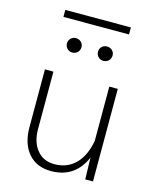

<svg xmlns="http://www.w3.org/2000/svg" viewBox="-120 -894 804 982"><g transform="rotate(15 281.5 -403.5)"><path d="M102.5 -811V-773.9H449.7V-811ZM154.8 -647.9C154.8 -627 170.9 -609.4 192.9 -609.4C215.8 -609.4 231.9 -627 231.9 -647.9C231.9 -668.9 215.8 -685.5 192.9 -685.5C170.9 -685.5 154.8 -668.9 154.8 -647.9ZM319.3 -647.9C319.3 -627 335.4 -609.4 357.4 -609.4C380.4 -609.4 396.5 -627 396.5 -647.9C396.5 -668.9 380.4 -685.5 357.4 -685.5C335.4 -685.5 319.3 -668.9 319.3 -647.9ZM80.6 -183.6C80.6 -126 95.2 -80.1 124 -46.4C152.8 -12.7 192.9 4.4 244.1 4.4C328.6 4.4 387.7 -35.2 422.4 -114.3L425.3 0H466.3V-490.2H421.4V-202.6C402.3 -95.2 342.3 -34.2 252.4 -34.2C212.9 -34.2 182.1 -47.9 159.7 -75.7C136.7 -103.5 125.5 -140.1 125.5 -186.5V-490.2H80.6Z"/></g></svg>

Font: Estedad ExtraLight
Style: Regular
Weight: 200
Designer: Amin Abedi
Version: Version 7.3